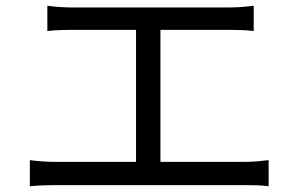

<svg xmlns="http://www.w3.org/2000/svg" viewBox="-20 -689 1040 669"><path d="M172 -44H833C853 -44 889 -44 916 -40V-131C890 -128 863 -125 833 -125H539V-585H779C807 -585 839 -584 864 -581V-669C840 -666 809 -663 779 -663H229C209 -663 171 -665 145 -669V-581C170 -584 210 -585 229 -585H454V-125H172C145 -125 114 -127 84 -131V-40C115 -43 145 -44 172 -44Z"/></svg>

Font: Noto Sans KR Regular
Style: Regular
Weight: 400
Designer: Ryoko NISHIZUKA  (kana & ideographs); Paul D. Hunt (Latin, Greek & Cyrillic); Wenlong ZHANG  (bopomofo); Sandoll Communi
Foundry: Adobe Systems Incorporated
Version: Version 1.004;PS 1.004;hotconv 1.0.82;makeotf.lib2.5.63406